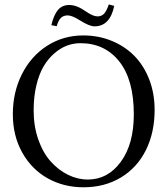

<svg xmlns="http://www.w3.org/2000/svg" viewBox="-20 -814 739 847"><path d="M410.2 -741.7Q427.2 -741.7 438.5 -752.9Q449.7 -764.2 460 -794.4L483.9 -788.1Q465.3 -697.8 397 -697.8Q374.5 -697.8 333.5 -723.6Q297.9 -746.1 278.8 -746.1Q259.8 -746.1 248.5 -734.9Q237.3 -723.6 230 -698.2L206.5 -703.1Q217.3 -748.5 235.8 -770.3Q254.4 -792 285.6 -792Q318.4 -792 357.9 -764.2Q390.1 -741.7 410.2 -741.7ZM334.5 -623.5Q304.7 -623.5 276.1 -613Q247.6 -602.5 220.5 -579.3Q193.4 -556.2 173.1 -522.5Q152.8 -488.8 140.6 -438.2Q128.4 -387.7 128.4 -327.1Q128.4 -257.3 148.9 -198.7Q169.4 -140.1 203.4 -102.1Q237.3 -64 279.8 -43Q322.3 -22 367.7 -22Q455.6 -22 512.9 -100.1Q570.3 -178.2 570.3 -309.6Q570.3 -461.9 506.3 -542.7Q442.4 -623.5 334.5 -623.5ZM662.1 -329.1Q662.1 -229.5 623.8 -152.1Q585.4 -74.7 513.7 -31.2Q441.9 12.2 348.1 12.2Q261.7 12.2 191.2 -26.9Q120.6 -65.9 78.6 -140.1Q36.6 -214.4 36.6 -310.1Q36.6 -407.2 76.7 -486.8Q116.7 -566.4 188 -612.1Q259.3 -657.7 347.2 -657.7Q414.1 -657.7 472.2 -634Q530.3 -610.4 572.3 -567.9Q614.3 -525.4 638.2 -463.9Q662.1 -402.3 662.1 -329.1Z"/></svg>

Font: Libertinage
Style: l
Weight: 400
Designer: OSP
Foundry: OSP
Version: Version 1.0; 2008; OFL relea